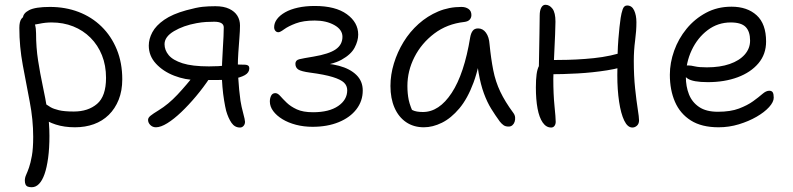

<svg xmlns="http://www.w3.org/2000/svg" viewBox="-20 -523 3319 804"><path d="M294 10Q249 10 213.5 -1.5Q178 -13 157 -30.5Q136 -48 136 -67Q136 -78 140 -85Q144 -92 156 -92Q165 -92 172.5 -86.5Q180 -81 192 -74Q204 -67 226.5 -61.5Q249 -56 289 -56Q349 -56 386.5 -88Q424 -120 424 -197Q424 -249 407 -291.5Q390 -334 359 -365Q328 -396 286.5 -412.5Q245 -429 196 -429Q170 -429 144.5 -423.5Q119 -418 104 -418Q95 -418 88.5 -422Q82 -426 79 -433Q76 -440 76 -447Q76 -467 102 -480.5Q128 -494 189 -494Q254 -494 309 -473Q364 -452 405 -412Q446 -372 469 -316Q492 -260 492 -191Q492 -143 477 -105.5Q462 -68 435.5 -42Q409 -16 373 -3Q337 10 294 10ZM113 261Q103 261 96.5 258.5Q90 256 87 249.5Q84 243 84 233Q84 221 89.5 209Q95 197 101.5 178.5Q108 160 113.5 129.5Q119 99 119 50Q119 -22 104.5 -97Q90 -172 75.5 -250Q61 -328 61 -406Q61 -432 69.5 -444Q78 -456 94 -456Q106 -456 114 -446Q122 -436 126.5 -420Q131 -404 131 -384Q131 -324 139.5 -269.5Q148 -215 159 -163.5Q170 -112 178.5 -60.5Q187 -9 187 46Q187 98 181.5 138.5Q176 179 166.5 206Q157 233 143.5 247Q130 261 113 261Z M985 11Q963 11 949.5 -8.5Q936 -28 927 -59Q923 -75 918.5 -102Q914 -129 911.5 -159Q909 -189 909 -212Q909 -231 910 -259Q911 -287 913 -316.5Q915 -346 916 -371Q917 -396 917 -408Q917 -420 907 -426Q897 -432 877 -432Q861 -432 843 -431Q825 -430 803 -426Q748 -416 708.5 -392.5Q669 -369 669 -338Q669 -313 686.5 -292Q704 -271 744.5 -258Q785 -245 855 -245Q876 -245 894.5 -246Q913 -247 928.5 -249Q944 -251 954 -252Q964 -253 967 -253Q991 -253 1007.5 -252Q1024 -251 1024 -237Q1024 -219 1005.5 -208.5Q987 -198 956.5 -193Q926 -188 889 -188H803Q756 -188 709.5 -206Q663 -224 633 -256.5Q603 -289 603 -332Q603 -360 618 -388Q633 -416 667.5 -440Q702 -464 760 -480Q804 -492 828.5 -494.5Q853 -497 882 -497Q917 -497 940 -486Q963 -475 974 -457Q985 -439 985 -416Q985 -395 982.5 -364Q980 -333 978 -302.5Q976 -272 976 -250Q976 -226 977.5 -199.5Q979 -173 981.5 -147.5Q984 -122 987 -101Q991 -76 998.5 -48.5Q1006 -21 1006 -13Q1006 -3 1000 4Q994 11 985 11ZM633 10Q619 10 609.5 0.5Q600 -9 600 -21Q600 -30 610.5 -38.5Q621 -47 644 -61Q685 -86 723 -126.5Q761 -167 800 -217L858 -196Q832 -157 801 -120Q770 -83 739 -53.5Q708 -24 680.5 -7Q653 10 633 10Z M1289 8Q1252 8 1219.5 -0.5Q1187 -9 1162.5 -24Q1138 -39 1124 -58Q1110 -77 1110 -98Q1110 -112 1115.5 -122.5Q1121 -133 1133 -133Q1143 -133 1153.5 -121Q1164 -109 1180.5 -93Q1197 -77 1223 -65Q1249 -53 1291 -53Q1358 -53 1396 -79Q1434 -105 1434 -145Q1434 -164 1420.5 -177Q1407 -190 1373 -200.5Q1339 -211 1278 -219Q1241 -224 1229 -232Q1217 -240 1217 -256Q1217 -271 1233.5 -275Q1250 -279 1293 -286Q1358 -297 1386 -316.5Q1414 -336 1414 -369Q1414 -399 1380 -418Q1346 -437 1298 -437Q1250 -437 1218.5 -425Q1187 -413 1170 -400.5Q1153 -388 1146 -388Q1138 -388 1133 -394Q1128 -400 1128 -409Q1128 -427 1140 -443Q1152 -459 1174 -471.5Q1196 -484 1227.5 -491Q1259 -498 1298 -498Q1385 -498 1432.5 -463.5Q1480 -429 1480 -378Q1480 -352 1465 -323.5Q1450 -295 1410.5 -273Q1371 -251 1297 -245L1293 -258Q1353 -260 1399.5 -247.5Q1446 -235 1472.5 -209Q1499 -183 1499 -144Q1499 -100 1472.5 -65.5Q1446 -31 1398.5 -11.5Q1351 8 1289 8Z M1755 10Q1712 10 1680.5 -11.5Q1649 -33 1632 -72Q1615 -111 1615 -163Q1615 -210 1629.5 -257.5Q1644 -305 1670 -347.5Q1696 -390 1733 -423Q1770 -456 1815 -475Q1860 -494 1912 -494Q1930 -494 1942 -485.5Q1954 -477 1954 -460Q1954 -449 1947 -441Q1940 -433 1924 -431Q1852 -423 1798.5 -382.5Q1745 -342 1715.5 -284Q1686 -226 1686 -163Q1686 -131 1691.5 -104.5Q1697 -78 1717 -36L1671 -93Q1693 -69 1708 -61.5Q1723 -54 1751 -54Q1819 -54 1871.5 -134Q1924 -214 1949 -367Q1952 -384 1959.5 -394Q1967 -404 1982 -404Q2002 -404 2015 -386Q2028 -368 2030 -338Q2036 -277 2045.5 -229Q2055 -181 2075 -139Q2095 -97 2129 -51Q2136 -42 2137 -32Q2138 -22 2135 -13Q2132 -4 2125.5 1.5Q2119 7 2110 7Q2097 7 2089 1.5Q2081 -4 2073 -14Q2054 -40 2037 -67.5Q2020 -95 2006.5 -131.5Q1993 -168 1984 -219Q1975 -270 1973 -342L1999 -341Q1988 -245 1963 -177.5Q1938 -110 1903.5 -69Q1869 -28 1830.5 -9Q1792 10 1755 10Z M2288 11Q2267 11 2252.5 -10Q2238 -31 2231 -68.5Q2224 -106 2224 -157Q2224 -190 2227 -212Q2230 -234 2237 -247Q2244 -260 2256 -266Q2265 -271 2281 -271.5Q2297 -272 2321 -272Q2394 -272 2466.5 -279.5Q2539 -287 2603 -309L2630 -257Q2582 -238 2522 -228.5Q2462 -219 2399 -215.5Q2336 -212 2278 -212L2236 -215Q2237 -254 2237.5 -297.5Q2238 -341 2239 -382.5Q2240 -424 2240 -458Q2240 -479 2246.5 -491Q2253 -503 2264 -503Q2281 -503 2293.5 -486.5Q2306 -470 2306 -432Q2306 -410 2304.5 -378.5Q2303 -347 2301.5 -312Q2300 -277 2298.5 -245.5Q2297 -214 2297 -193Q2297 -128 2302 -79Q2307 -30 2307 -13Q2307 -3 2302 4Q2297 11 2288 11ZM2628 11Q2608 11 2594 -18Q2580 -47 2572.5 -97Q2565 -147 2565 -208Q2565 -304 2569.5 -359.5Q2574 -415 2579 -448Q2582 -468 2587.5 -484Q2593 -500 2606 -500Q2626 -500 2635.5 -479.5Q2645 -459 2645 -430Q2645 -394 2639.5 -353Q2634 -312 2634 -268Q2634 -205 2639.5 -153Q2645 -101 2650.5 -66.5Q2656 -32 2656 -19Q2656 -5 2647.5 3Q2639 11 2628 11Z M2989 10Q2918 10 2873 -18.5Q2828 -47 2806.5 -96.5Q2785 -146 2785 -210Q2785 -260 2803 -310.5Q2821 -361 2855 -402.5Q2889 -444 2936.5 -469.5Q2984 -495 3043 -495Q3109 -495 3148.5 -459Q3188 -423 3188 -349Q3188 -296 3156 -258Q3124 -220 3069 -199.5Q3014 -179 2944 -179Q2882 -179 2859.5 -194Q2837 -209 2837 -227Q2837 -238 2842.5 -243.5Q2848 -249 2862 -249Q2873 -249 2890 -245Q2907 -241 2940 -241Q2995 -241 3035.5 -255Q3076 -269 3098.5 -294.5Q3121 -320 3121 -353Q3121 -391 3102.5 -410Q3084 -429 3040 -429Q2986 -429 2943.5 -397Q2901 -365 2876.5 -313Q2852 -261 2852 -201Q2852 -161 2865 -128Q2878 -95 2907.5 -75Q2937 -55 2986 -55Q3039 -55 3074.5 -68.5Q3110 -82 3133.5 -99Q3157 -116 3172.5 -129.5Q3188 -143 3201 -143Q3212 -143 3216 -136Q3220 -129 3220 -114Q3220 -96 3200.5 -74.5Q3181 -53 3148 -34Q3115 -15 3074 -2.5Q3033 10 2989 10Z"/></svg>

Font: Shantell Sans Light
Style: Regular
Weight: 300
Designer: Stephen Nixon, Anya Danilova, Shantell Martin
Foundry: Arrow Type
Version: Version 1.011;[c5ecc13dd]